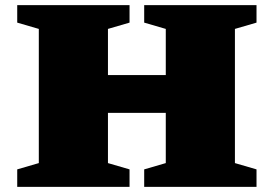

<svg xmlns="http://www.w3.org/2000/svg" viewBox="-20 -727 1065 747"><path d="M400 -92.5 484 -68V0H47V-68L131 -92.5V-614.5L47 -639V-707H484V-639L400 -614.5V-435H625V-614.5L541 -639V-707H978V-639L894 -614.5V-92.5L978 -68V0H541V-68L625 -92.5V-288H400Z"/></svg>

Font: Newsreader 6pt ExtraBold
Style: Regular
Weight: 800
Designer: Hugues Gentile
Foundry: Production Type
Version: Version 1.003; ttfautohint (v1.8.3)